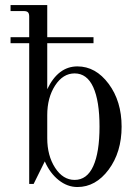

<svg xmlns="http://www.w3.org/2000/svg" viewBox="-20 -732 552 764"><path d="M288.1 -467.8Q360.8 -467.8 412.4 -398.4Q463.9 -329.1 463.9 -228Q463.9 -126.5 412.4 -57.1Q360.8 12.2 288.1 12.2Q248 12.2 213.4 -15.4Q178.7 -43 158.2 -89.8L113.8 0H96.2V-560.1H22V-584H96.2V-666Q96.2 -678.2 91.3 -683.1Q86.4 -688 74.2 -688H22V-711.9H168V-584H352.1V-560.1H168V-377Q211.4 -467.8 288.1 -467.8ZM276.9 -439.9Q230.5 -439.9 199.2 -391.6Q168 -343.3 168 -273.9V-182.1Q168 -112.8 199.2 -64.5Q230.5 -16.1 276.9 -16.1Q326.2 -16.1 351.1 -71Q376 -126 376 -228Q376 -330.1 351.1 -385Q326.2 -439.9 276.9 -439.9Z"/></svg>

Font: Flanker Steampunk
Style: Regular
Weight: 400
Designer: Alexey Kryukov, Leonardo Di Lena
Foundry: Alexey Kryukov, Leonardo Di Lena
Version: 1.210